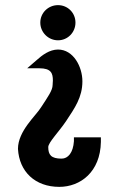

<svg xmlns="http://www.w3.org/2000/svg" viewBox="-20 -503 463 748"><path d="M206 -310C173 -310 144 -288 123 -269L86 -237H133C179 -237 186 -218 186 -189C186 -184 185 -179 185 -172C185 -151 166 -125 140 -85C120 -52 50 7 50 77C55 166 117 225 211 225C293 225 371 167 373 50V32H268V47C265 92 245 115 220 115C179 115 168 100 168 70C168 52 210 10 238 -32C271 -82 301 -124 301 -186C301 -243 266 -310 206 -310ZM137 -415C137 -377 168 -346 206 -346C244 -346 274 -377 274 -415C274 -453 244 -483 206 -483C168 -483 137 -453 137 -415Z"/></svg>

Font: Mint Spirit
Style: Bold
Weight: 700
Designer: HARENDAL Hirwen
Foundry: Arkandis Digital Foundry.
Version: Version 1.004;FFEdit